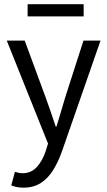

<svg xmlns="http://www.w3.org/2000/svg" viewBox="-20 -678 507 908"><path d="M90.3 209.5Q73.5 209.5 59.3 206.5Q45.2 203.5 33.2 198.8L50.6 134.7Q60.1 137.7 69.1 139.5Q78.1 141.2 86.4 141.2Q127.7 141.2 154.6 111.4Q181.4 81.6 196 36.9L207.1 1L12 -486.1H96.8L196 -217Q207.6 -185.5 219.7 -149.9Q231.8 -114.3 243.3 -80H247.3Q257.9 -113.5 268.2 -149.2Q278.6 -184.8 288.2 -217L374.8 -486.1H455.4L272.3 40Q255.1 88.1 231.3 126.5Q207.5 165 173.2 187.2Q139 209.5 90.3 209.5ZM110.6 -600.6V-658.1H375.6V-600.6Z"/></svg>

Font: Source Sans 3 Variable
Style: Regular
Weight: 200
Designer: Paul D. Hunt
Foundry: Adobe Systems Incorporated
Version: Version 3.026